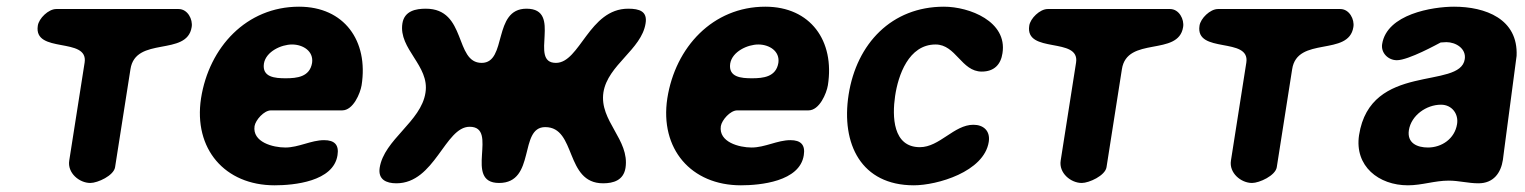

<svg xmlns="http://www.w3.org/2000/svg" viewBox="-20 -547 4558 574"><path d="M93 -470C80 -385 245 -438 233 -360L187 -67C181 -30 217 0 250 0C272 0 320 -22 324 -47L370 -340C385 -440 539 -377 553 -466C557 -489 541 -520 514 -520H148C125 -520 96 -492 93 -470Z M581 -253C558 -102 652 7 801 7C858 7 977 -4 989 -83C994 -114 980 -128 949 -128C910 -128 873 -106 833 -106C796 -106 734 -122 741 -170C744 -188 769 -217 790 -217H1003C1036 -217 1057 -268 1061 -292C1082 -425 1009 -527 874 -527C717 -527 605 -406 581 -253ZM769 -357C775 -393 821 -414 853 -414C886 -414 918 -394 913 -359C906 -317 868 -313 834 -313C802 -313 763 -316 769 -357Z M1115 -45C1110 -10 1135 1 1165 1C1280 1 1310 -168 1384 -168C1473 -168 1364 0 1472 0C1583 0 1530 -167 1610 -167C1704 -167 1668 1 1783 1C1814 1 1844 -8 1850 -45C1863 -130 1771 -185 1784 -271C1797 -353 1898 -399 1910 -477C1916 -513 1892 -521 1858 -521C1741 -521 1714 -359 1642 -359C1559 -359 1664 -521 1554 -521C1452 -521 1497 -359 1420 -359C1338 -359 1376 -521 1253 -521C1224 -521 1189 -515 1183 -477C1171 -400 1265 -351 1252 -270C1239 -183 1128 -130 1115 -45Z M1975 -253C1952 -102 2046 7 2195 7C2252 7 2371 -4 2383 -83C2388 -114 2374 -128 2343 -128C2304 -128 2267 -106 2227 -106C2190 -106 2128 -122 2135 -170C2138 -188 2163 -217 2184 -217H2397C2430 -217 2451 -268 2455 -292C2476 -425 2403 -527 2268 -527C2111 -527 1999 -406 1975 -253ZM2163 -357C2169 -393 2215 -414 2247 -414C2280 -414 2312 -394 2307 -359C2300 -317 2262 -313 2228 -313C2196 -313 2157 -316 2163 -357Z M2517 -264C2494 -116 2555 7 2712 7C2781 7 2922 -33 2936 -123C2941 -156 2920 -174 2890 -174C2832 -174 2789 -107 2730 -107C2649 -107 2647 -199 2656 -260C2665 -321 2696 -414 2777 -414C2838 -414 2854 -333 2915 -333C2952 -333 2972 -354 2977 -388C2992 -483 2878 -527 2802 -527C2646 -527 2541 -417 2517 -264Z M3057 -470C3044 -385 3209 -438 3197 -360L3151 -67C3145 -30 3181 0 3214 0C3236 0 3284 -22 3288 -47L3334 -340C3349 -440 3503 -377 3517 -466C3521 -489 3505 -520 3478 -520H3112C3089 -520 3060 -492 3057 -470Z M3566 -470C3553 -385 3718 -438 3706 -360L3660 -67C3654 -30 3690 0 3723 0C3745 0 3793 -22 3797 -47L3843 -340C3858 -440 4012 -377 4026 -466C4030 -489 4014 -520 3987 -520H3621C3598 -520 3569 -492 3566 -470Z M4043 -143C4029 -50 4102 7 4189 7C4231 7 4269 -7 4311 -7C4342 -7 4369 1 4400 1C4445 1 4467 -30 4473 -69L4477 -100C4483 -142 4508 -338 4514 -380C4519 -491 4420 -527 4327 -527C4263 -527 4126 -505 4112 -415C4108 -389 4130 -367 4156 -367C4191 -367 4279 -416 4287 -420C4289 -420 4301 -421 4304 -421C4332 -421 4364 -402 4359 -370C4345 -278 4077 -362 4043 -143ZM4192 -158C4199 -202 4244 -234 4288 -234C4321 -234 4341 -206 4336 -176C4329 -132 4290 -106 4249 -106C4217 -106 4186 -119 4192 -158Z"/></svg>

Font: Asimov Print
Style: Regular
Weight: 500
Designer: Google
Version: Version 2.000980: 2014